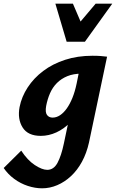

<svg xmlns="http://www.w3.org/2000/svg" viewBox="-84 -731 628 1040"><path d="M144 289Q106 289 66.5 276Q27 263 -7 238Q-41 213 -64 179L31 85Q65 137 104.5 163Q144 189 172 189Q207 189 227.5 151Q248 113 262 46L302 -144L405 -277Q390 -212 362.5 -159.5Q335 -107 299 -70Q263 -33 221.5 -14Q180 5 137 5Q67 5 38.5 -40.5Q10 -86 22 -151Q33 -207 66 -257.5Q99 -308 150 -346.5Q201 -385 268.5 -407Q336 -429 417 -429Q444 -429 462 -427.5Q480 -426 496 -424L398 41Q385 99 360 145Q335 191 300.5 223Q266 255 226 272Q186 289 144 289ZM201 -94Q222 -94 241.5 -107Q261 -120 278 -144Q295 -168 308.5 -201.5Q322 -235 331 -278L351 -377L409 -327Q395 -330 383 -331Q371 -332 358 -332Q314 -332 281 -318.5Q248 -305 224.5 -281.5Q201 -258 187 -226Q173 -194 166 -157Q160 -123 170.5 -108.5Q181 -94 201 -94ZM277 -505 320 -576 434 -711H524L376 -505ZM277 -505 216 -711H311L368 -578L376 -505Z"/></svg>

Font: Ysabeau Infant ExtraBold
Style: Italic
Weight: 800
Italic angle: -12°
Designer: Christian Thalmann (Catharsis Fonts)
Version: Version 2.001;gftools[0.9.30]; featfreeze: ss01,ss02,lnum